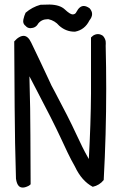

<svg xmlns="http://www.w3.org/2000/svg" viewBox="-20 -846 540 857"><path d="M83.5 -751.5Q83.5 -740.7 90.8 -733.4L94.2 -730.5Q102.5 -720.2 116.2 -720.2Q140.1 -721.2 150.4 -740.7Q166 -760.3 192.9 -760.3Q195.3 -760.3 196.3 -760.3Q225.1 -753.9 244.1 -731.4Q274.4 -704.6 312.5 -704.6Q314 -704.6 314.9 -704.6Q358.4 -712.9 378.9 -754.4Q391.1 -769.5 391.1 -783.2Q391.1 -796.4 379.9 -809.1Q365.2 -819.3 354 -819.3Q335 -819.3 321.3 -793Q316.4 -781.7 304.2 -781.7Q293 -781.7 269 -804.2Q247.1 -824.7 201.2 -825.7Q181.2 -825.7 160.6 -824.7Q123.5 -814.5 94.2 -789.1Q87.9 -775.4 84.5 -759.8Q83.5 -755.4 83.5 -751.5ZM439.5 -686Q428.2 -693.8 417.2 -693.8Q406.2 -693.8 395.5 -687Q391.1 -682.6 386.2 -678.7V-428.7Q385.3 -296.9 376.5 -136.2L369.1 -149.4Q350.6 -181.6 318.8 -250.5Q287.1 -319.3 223.6 -438.5Q209 -463.9 197.3 -491.2Q159.2 -573.2 119.1 -656.2Q105 -686 85 -686Q71.8 -686 55.7 -673.3L43.5 -661.1L45.4 -366.2Q46.4 -207 51.3 -48.3Q54.7 -24.9 64 -15.6Q70.8 -8.8 81.8 -8.8Q92.8 -8.8 107.9 -16.6Q112.8 -19.5 116.7 -23.4Q115.7 -128.9 115.7 -239.7Q115.7 -350.6 111.3 -505.4L141.6 -447.3Q214.8 -308.6 252 -228.5Q289.1 -148.4 297.9 -132.8Q311 -109.9 314.5 -102.5Q344.7 -38.1 394 -12.2Q424.3 -19 442.9 -42.5Q454.1 -246.6 454.1 -449.7Q454.1 -545.4 451.7 -641.6V-642.1Q452.1 -647 452.1 -651.1Q452.1 -655.3 451.7 -660.9Q451.2 -666.5 448 -673.3Q444.8 -680.2 439.5 -686Z"/></svg>

Font: Bakudai
Style: Light
Weight: 300
Version: Version 1.48